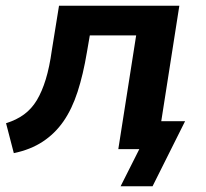

<svg xmlns="http://www.w3.org/2000/svg" viewBox="-20 -518 716 667"><path d="M399 129 464 0H398L414 -97H623L510 129ZM28 14 1 -90Q37 -101 63.5 -120.5Q90 -140 108 -170Q126 -200 139 -242.5Q152 -285 160 -343L185 -498H603L525 0H391L453 -395H292L282 -337Q269 -259 249.5 -199Q230 -139 200.5 -96.5Q171 -54 128.5 -26Q86 2 28 14Z"/></svg>

Font: Nunito Sans 8pt
Style: Bold Italic
Weight: 700
Italic angle: -9°
Version: Version 3.101;gftools[0.9.27]